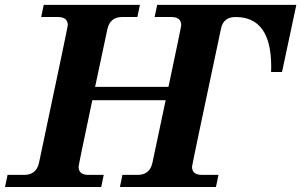

<svg xmlns="http://www.w3.org/2000/svg" viewBox="-26 -752 1211 772"><path d="M842.3 0H456.1L466.3 -48.8H527.3Q576.2 -48.8 586.9 -97.7L640.1 -349.1H345.2Q290 -88.4 290 -81.5Q290 -48.8 330.1 -48.8H391.1L380.9 0H-5.9L4.4 -48.8H71.3Q120.1 -48.8 130.9 -97.7Q246.6 -644 246.6 -650.9Q246.6 -683.6 206.5 -683.6H139.6L149.9 -732.4H536.6L526.4 -683.6H465.3Q416.5 -683.6 405.8 -634.8L356.4 -402.8H651.4Q702.6 -644 702.6 -650.9Q702.6 -683.6 662.6 -683.6H595.7L606 -732.4H1165.5L1107.9 -462.4H1064L1064.5 -483.9Q1064.5 -683.6 921.4 -683.6Q872.6 -683.6 862.8 -637.7Q746.1 -88.4 746.1 -81.5Q746.1 -48.8 786.1 -48.8H852.5Z"/></svg>

Font: Munson
Style: Bold Italic
Weight: 700
Italic angle: -12°
Designer: Paul James MIller
Foundry: High-Logic / Made with FontCreator
Version: Version 2.10;May 5, 2019;FontCreator 11.5.0.2430 64-bit